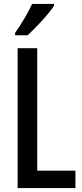

<svg xmlns="http://www.w3.org/2000/svg" viewBox="-20 -960 421 980"><path d="M256 -931V-940H144C123 -895 94 -845 57 -792V-780H121C163 -818 230 -890 256 -931ZM70 0H365V-89H170V-714H70Z"/></svg>

Font: Noto Sans Hebrew ExtraCondensed Medium
Style: Regular
Weight: 500
Width: 2
Designer: Monotype Design Team
Foundry: Monotype Imaging Inc.
Version: Version 2.004